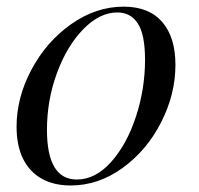

<svg xmlns="http://www.w3.org/2000/svg" viewBox="-20 -549 605 583"><path d="M512.7 -352.1Q512.7 -262.7 469.2 -177.5Q425.8 -92.3 352.3 -39.1Q278.8 14.2 194.3 14.2Q144 14.2 106.9 -6.3Q69.8 -26.9 50 -66.9Q30.3 -106.9 30.3 -164.1Q30.3 -252.9 75.7 -337.9Q121.1 -422.9 196.3 -475.8Q271.5 -528.8 355.5 -528.8Q432.1 -528.8 472.4 -482.4Q512.7 -436 512.7 -352.1ZM122.6 -154.8Q122.6 -3.9 213.4 -3.9Q269.5 -3.9 317.1 -56.9Q364.7 -109.9 392.6 -194.3Q420.4 -278.8 420.4 -367.2Q420.4 -444.3 398.4 -477.8Q376.5 -511.2 336.4 -511.2Q282.7 -511.2 233.2 -460.7Q183.6 -410.2 153.1 -327.6Q122.6 -245.1 122.6 -154.8Z"/></svg>

Font: TypoPRO Playfair Display
Style: Italic
Weight: 400
Italic angle: -14°
Designer: Claus Eggers Sørensen
Foundry: Claus Eggers Sørensen
Version: Version 1.004;PS 001.004;hotconv 1.0.70;makeotf.lib2.5.58329